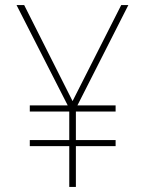

<svg xmlns="http://www.w3.org/2000/svg" viewBox="-20 -734 570 754"><path d="M252 0V-160H97V-184H252V-296H97V-320H246L45 -714H75L265 -337L456 -714H484L284 -320H434V-296H278V-184H434V-160H278V0Z"/></svg>

Font: Noto Sans Mono Condensed Thin
Style: Regular
Weight: 100
Width: 3
Designer: Monotype Design Team
Foundry: Monotype Imaging Inc.
Version: Version 2.014; ttfautohint (v1.8.4.7-5d5b)